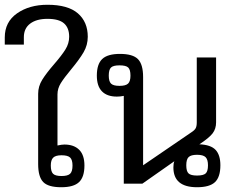

<svg xmlns="http://www.w3.org/2000/svg" viewBox="-41 -770 986 805"><path d="M119 -82V-377Q119 -408 136 -435.5Q153 -463 186 -501Q218 -538 233.5 -563Q249 -588 249 -616Q249 -653 227.5 -672Q206 -691 158 -691Q112 -691 85.5 -671Q59 -651 59 -614V-583H-21V-613Q-21 -678 30.5 -714Q82 -750 158 -750Q244 -750 285.5 -714Q327 -678 327 -616Q327 -581 309.5 -551Q292 -521 258 -480Q228 -444 214 -421.5Q200 -399 200 -374V-160Q218 -164 229 -164Q269 -164 291 -142Q313 -120 313 -76Q313 -28 290.5 -6.5Q268 15 216 15Q161 15 140 -7Q119 -29 119 -82ZM263 -76Q263 -100 253 -109.5Q243 -119 217 -119Q192 -119 182 -109Q172 -99 172 -76Q172 -51 181.5 -41.5Q191 -32 217 -32Q243 -32 253 -41.5Q263 -51 263 -76Z M686 -68Q686 -85 690 -94L556 0H478V-368Q464 -365 449 -365Q408 -365 386.5 -387Q365 -409 365 -453Q365 -501 387.5 -522.5Q410 -544 462 -544Q516 -544 537.5 -522Q559 -500 559 -447V-77L761 -215Q775 -224 779.5 -232.5Q784 -241 784 -257V-529H865V-257Q865 -230 850.5 -211Q836 -192 795 -165Q843 -163 863 -141.5Q883 -120 883 -77Q883 -28 860.5 -6.5Q838 15 785 15Q686 15 686 -68ZM506 -453Q506 -478 496.5 -487Q487 -496 460 -496Q434 -496 424.5 -487Q415 -478 415 -453Q415 -429 424.5 -419.5Q434 -410 460 -410Q486 -410 496 -419.5Q506 -429 506 -453ZM831 -77Q831 -101 821 -111Q811 -121 785 -121Q760 -121 750 -111.5Q740 -102 740 -77Q740 -52 749.5 -43Q759 -34 785 -34Q812 -34 821.5 -43Q831 -52 831 -77Z"/></svg>

Font: Pridi Light
Style: Regular
Weight: 300
Designer: Katatrad Team
Foundry: CadsonDemak
Version: Version 1.003